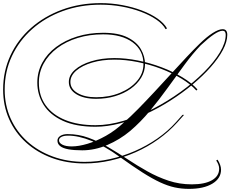

<svg xmlns="http://www.w3.org/2000/svg" viewBox="-63 -905 1476 1230"><path d="M1106 -169H1116L1073 -121Q1019 -61 951 -12.5Q883 36 805 70.5Q727 105 644.5 123.5Q562 142 479 142Q365 142 270 107Q175 72 104.5 8.5Q34 -55 -4.5 -141.5Q-43 -228 -43 -331Q-43 -449 4 -550Q51 -651 136 -726Q221 -801 335 -843Q449 -885 582 -885Q652 -885 719.5 -872.5Q787 -860 845 -838Q903 -816 945.5 -786.5Q988 -757 1007 -723L998 -718Q980 -751 938.5 -779.5Q897 -808 840 -829.5Q783 -851 717 -863Q651 -875 582 -875Q451 -875 339 -834Q227 -793 143.5 -719Q60 -645 13.5 -546Q-33 -447 -33 -331Q-33 -231 5 -146Q43 -61 112 1Q181 63 274.5 97.5Q368 132 479 132Q560 132 642 114Q724 96 801 62.5Q878 29 945.5 -18Q1013 -65 1065 -123ZM396 33Q441 33 498 16Q555 -1 615.5 -35Q676 -69 729 -119Q772 -156 822.5 -207.5Q873 -259 927 -317Q981 -375 1033.5 -432.5Q1086 -490 1132.5 -539.5Q1179 -589 1214 -623Q1261 -669 1299.5 -693.5Q1338 -718 1363 -718Q1393 -718 1393 -682Q1393 -638 1365 -585Q1337 -532 1287 -475.5Q1237 -419 1171 -364Q1105 -309 1028 -260Q951 -211 869 -173.5Q787 -136 705.5 -114.5Q624 -93 549 -93Q423 -93 340 -131Q257 -169 216.5 -233.5Q176 -298 176 -376Q176 -444 207.5 -502.5Q239 -561 296.5 -604Q354 -647 431 -671Q508 -695 598 -695Q695 -695 754 -665.5Q813 -636 839.5 -590Q866 -544 866 -494Q866 -448 841.5 -407.5Q817 -367 774 -336.5Q731 -306 674.5 -289Q618 -272 553 -272Q474 -272 426 -301.5Q378 -331 378 -380Q378 -423 416.5 -457.5Q455 -492 521.5 -512.5Q588 -533 670 -533Q742 -533 820 -517.5Q898 -502 972 -474Q1046 -446 1106 -409.5Q1166 -373 1202 -332L1195 -325Q1159 -365 1100 -401Q1041 -437 968.5 -464.5Q896 -492 819 -507.5Q742 -523 670 -523Q591 -523 527 -504Q463 -485 425.5 -452.5Q388 -420 388 -380Q388 -336 433.5 -309Q479 -282 553 -282Q637 -282 706 -310.5Q775 -339 815.5 -387Q856 -435 856 -494Q856 -583 786.5 -634Q717 -685 598 -685Q510 -685 435 -662Q360 -639 304 -597Q248 -555 217 -498.5Q186 -442 186 -376Q186 -291 230 -230Q274 -169 355.5 -136Q437 -103 549 -103Q635 -103 730 -131.5Q825 -160 918.5 -208.5Q1012 -257 1095.5 -317.5Q1179 -378 1244 -443Q1309 -508 1346 -570Q1383 -632 1383 -682Q1383 -708 1363 -708Q1342 -708 1307 -684.5Q1272 -661 1223 -615Q1172 -562 1120 -491.5Q1068 -421 1013 -344.5Q958 -268 898 -195.5Q838 -123 771 -66Q704 -10 624 24Q544 58 464 58Q411 58 375.5 51.5Q340 45 322.5 31Q305 17 305 -4Q305 -23 323.5 -34.5Q342 -46 370 -46Q440 -46 504 -22.5Q568 1 630 37.5Q692 74 754 115Q816 156 881 192.5Q946 229 1016.5 252.5Q1087 276 1166 276Q1249 276 1295 249.5Q1341 223 1341 176Q1341 151 1322 123L1331 118Q1353 153 1353 182Q1353 238 1297.5 271.5Q1242 305 1147 305Q1100 305 1056 295.5Q1012 286 962.5 263Q913 240 850 200Q787 160 701 98Q612 33 525 -2Q438 -37 371 -36Q346 -36 330.5 -28Q315 -20 315 -6Q315 11 337 22Q359 33 396 33Z"/></svg>

Font: Ballet
Style: Regular
Weight: 400
Designer: Maximiliano R. Sproviero
Foundry: Omnibus-Type
Version: Version 1.100